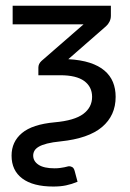

<svg xmlns="http://www.w3.org/2000/svg" viewBox="-20 -498 465 689"><path d="M117.7 -255.4Q117.7 -269 128.9 -279.3L279.8 -410.6H25.4V-477.5H377.9V-441.4Q377.9 -430.2 373 -420.4Q368.2 -410.6 360.4 -403.8L225.1 -285.6Q270 -283.2 302.2 -272.7Q334.5 -262.2 355 -244.6Q375.5 -227.1 385.3 -203.4Q395 -179.7 395 -150.4Q395 -83.5 346.2 -42.2Q297.4 -1 197.8 9.3Q168.5 12.2 149.2 17.1Q129.9 22 118.9 28.6Q107.9 35.2 103.5 43.2Q99.1 51.3 99.1 60.1Q99.1 80.6 118.4 93.3Q137.7 106 175.8 106Q187.5 106 196 104.7Q204.6 103.5 210.7 102.3Q216.8 101.1 220.9 99.9Q225.1 98.6 228.5 98.6Q233.9 98.6 239.5 101.8Q245.1 105 248 115.7L258.3 154.3Q236.8 163.1 217 167.2Q197.3 171.4 171.4 171.4Q98.6 171.4 60.1 142.6Q21.5 113.8 21.5 60.5Q21.5 10.7 58.8 -20.5Q96.2 -51.8 176.3 -59.1Q247.1 -65.4 278.8 -89.1Q310.5 -112.8 310.5 -150.4Q310.5 -186.5 282.2 -207.3Q253.9 -228 196.3 -228H117.7Z"/></svg>

Font: Carlito
Style: Regular
Weight: 400
Designer: Lukasz Dziedzic
Foundry: tyPoland Lukasz Dziedzic
Version: Version 1.104